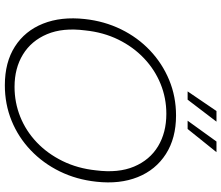

<svg xmlns="http://www.w3.org/2000/svg" viewBox="-82 -842 935 812"><g transform="rotate(90 386.0 -435.5)"><path d="M340 12Q243 12 176.5 -30.5Q110 -73 79.5 -149.5Q49 -226 60 -326Q69 -409 103.5 -479.5Q138 -550 193 -602Q248 -654 318 -683Q388 -712 468 -712Q564 -712 631 -669Q698 -626 728.5 -550Q759 -474 748 -375Q739 -291 704.5 -220.5Q670 -150 615 -97.5Q560 -45 490 -16.5Q420 12 340 12ZM347 -29Q413 -29 473 -53Q533 -77 581 -122.5Q629 -168 660.5 -232Q692 -296 700 -374Q712 -468 684 -534.5Q656 -601 598 -636Q540 -671 461 -671Q394 -671 334 -646.5Q274 -622 226 -576.5Q178 -531 147 -468Q116 -405 108 -327Q96 -233 124 -166.5Q152 -100 210 -64.5Q268 -29 347 -29ZM490 -761 578 -883H623L525 -761ZM366 -761 449 -883H494L401 -761Z"/></g></svg>

Font: DM Sans 28pt ExtraLight
Style: Italic
Weight: 250
Italic angle: -10°
Version: Version 4.004;gftools[0.9.30]